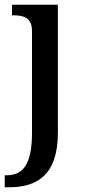

<svg xmlns="http://www.w3.org/2000/svg" viewBox="-30 -556 362 816"><path d="M-10 240H7C129 240 216 187 216 8V-536H21V-491H25C69 -491 106 -482 106 -424V7C106 146 66 189 -3 189H-10Z"/></svg>

Font: Noto Serif Yezidi Medium
Style: Regular
Weight: 500
Designer: Dalton Maag Ltd
Foundry: Dalton Maag Ltd
Version: Version 1.001